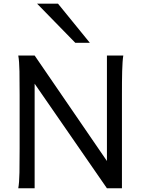

<svg xmlns="http://www.w3.org/2000/svg" viewBox="-20 -1011 772 1031"><path d="M166 -561.5V0H78.1Q83.5 -29.3 84.5 -84.7Q85.4 -140.1 85.4 -212.4V-500.5Q85.4 -572.8 84.5 -628.2Q83.5 -683.6 78.1 -712.9H166L554.2 -146.5V-712.9H642.1Q639.6 -698.2 638.2 -676.8Q636.7 -655.3 636 -628.2Q635.3 -601.1 635 -568.8Q634.8 -536.6 634.8 -500.5V0H554.2ZM291.5 -991.2 462.4 -781.2H384.3L179.2 -991.2Z"/></svg>

Font: Andika DR AuSIL
Style: Regular
Weight: 400
Designer: Annie Olsen & Victor Gaultney
Foundry: SIL International
Version: Version 0.003